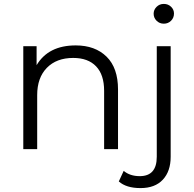

<svg xmlns="http://www.w3.org/2000/svg" viewBox="-20 -762 991 981"><path d="M869 -693Q869 -671 854 -656Q839 -641 817 -641Q795 -641 780 -656Q765 -671 765 -692Q765 -712 780 -727Q795 -742 817 -742Q839 -742 854 -727.5Q869 -713 869 -693ZM367 -530Q466 -530 524.5 -472.5Q583 -415 583 -305V0H512V-298Q512 -380 471 -423Q430 -466 354 -466Q269 -466 219.5 -415.5Q170 -365 170 -276V0H99V-526H167V-429Q227 -530 367 -530ZM781 39V-526H852V39Q852 113 812 156Q772 199 698 199Q625 199 587 165L612 111Q644 138 694 138Q781 138 781 39Z"/></svg>

Font: Montserrat Alternates
Style: Regular
Weight: 400
Designer: Julieta Ulanovsky
Foundry: Julieta Ulanovsky
Version: Version 7.200;PS 007.200;hotconv 1.0.88;makeotf.lib2.5.64775